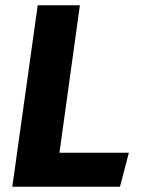

<svg xmlns="http://www.w3.org/2000/svg" viewBox="-20 -713 546 733"><path d="M285 -693H124L27 0H438L472 -130H207Z"/></svg>

Font: Fira Sans
Style: Bold Italic
Weight: 700
Italic angle: -8°
Designer: bBox Type GmbH & Carrois Corporate GbR & Edenspiekermann AG
Foundry: bBox Type GmbH & Carrois Corporate GbR & Edenspiekermann AG
Version: Version 4.301;PS 004.301;hotconv 1.0.88;makeotf.lib2.5.64775